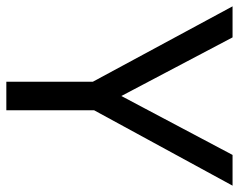

<svg xmlns="http://www.w3.org/2000/svg" viewBox="-94 -660 754 606"><g transform="rotate(90 283.0 -357.0)"><path d="M283 -363 469 -714H566L328 -277V0H238V-273L0 -714H98Z"/></g></svg>

Font: lkorean85
Style: Book
Weight: 400
Designer: Jelle Bosma - Monotype Design Team
Foundry: Monotype Imaging Inc.
Version: Version 2.003